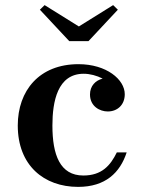

<svg xmlns="http://www.w3.org/2000/svg" viewBox="-20 -721 562 751"><path d="M288.5 -617.5 154.5 -701 136 -683 251 -560H326L441 -683L422.5 -701ZM475.5 -125H437C412 -74 378.5 -34.5 306 -34.5C214.5 -34.5 185 -115.5 185 -230C185 -324 205 -432.5 307.5 -432.5C331.5 -432.5 358.5 -425.5 381.5 -413.5C353.5 -406.5 332 -385 332 -351.5C332 -305 370.5 -285 401.5 -285C438.5 -285 468 -310 468 -352.5C468 -410 396.5 -470 287 -470C133.5 -470 49.5 -366.5 49.5 -230C49.5 -74 152 10 285.5 10C392.5 10 449.5 -45.5 475.5 -125Z"/></svg>

Font: Bodoni* 06pt Medium
Style: Regular
Weight: 500
Version: Version 2.3